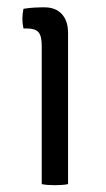

<svg xmlns="http://www.w3.org/2000/svg" viewBox="-20 -514 296 536"><path d="M170 0Q155.5 3 133.5 3Q111 3 96.5 0V-386Q96.5 -413.5 87.5 -424Q78.5 -434.5 55 -434.5H45.5Q42.5 -448.5 42.5 -462Q42.5 -474 45.5 -489.5Q62.5 -492 75.2 -492.8Q88 -493.5 96 -493.5H104.5Q135.5 -493.5 152.8 -474.5Q170 -455.5 170 -422Z"/></svg>

Font: Signika SC Light
Style: Regular
Weight: 300
Designer: Anna Giedryś
Foundry: Anna Giedryś
Version: Version 2.000; ttfautohint (v1.8.3) -l 8 -r 50 -G 200 -x 9 -